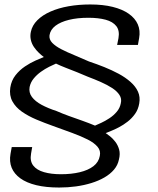

<svg xmlns="http://www.w3.org/2000/svg" viewBox="-20 -700 709 859"><path d="M244.5 139Q283.5 139 319.8 134Q356 129 388.5 119Q421 109 447 94Q473 79 490 59Q507 39 512 14Q518.5 -11.5 513 -31Q507.5 -50.5 496 -65.5Q484.5 -80.5 472.5 -90Q460.5 -99.5 453 -104.5Q461 -108 477 -114.2Q493 -120.5 512.5 -130.8Q532 -141 551 -155.8Q570 -170.5 584.2 -190.5Q598.5 -210.5 603 -237.5Q608 -266 597.5 -289.5Q587 -313 564.2 -333.2Q541.5 -353.5 511.2 -369.8Q481 -386 446.8 -399.8Q412.5 -413.5 378 -425Q346 -439.5 313.5 -452.8Q281 -466 254.8 -479.5Q228.5 -493 213.8 -508.2Q199 -523.5 201.5 -542.5Q205.5 -567.5 228.2 -584.8Q251 -602 288.5 -611.2Q326 -620.5 375.5 -620.5Q420 -620.5 452.5 -611.8Q485 -603 500.5 -583Q516 -563 510 -529L504 -499H597L602.5 -529.5Q608.5 -563.5 596.5 -591Q584.5 -618.5 556 -638.5Q527.5 -658.5 484.2 -669.2Q441 -680 383.5 -680Q332 -680 286.8 -672Q241.5 -664 205.8 -648.2Q170 -632.5 147 -609.5Q124 -586.5 118 -557.5Q114 -539 118 -521.5Q122 -504 132 -489.5Q142 -475 153.8 -463.8Q165.5 -452.5 176 -445Q162.5 -439.5 139.2 -429.2Q116 -419 91.8 -402.8Q67.5 -386.5 49.2 -363.2Q31 -340 26 -308Q21 -273 35.5 -246.5Q50 -220 78.2 -200.2Q106.5 -180.5 142.8 -165.2Q179 -150 217 -136.5Q263.5 -120 303.2 -105.2Q343 -90.5 372.2 -75.8Q401.5 -61 416.5 -43.2Q431.5 -25.5 426.5 -2.5Q421.5 25.5 398 43.5Q374.5 61.5 337 70.5Q299.5 79.5 252.5 79.5Q209 79.5 176.8 70.2Q144.5 61 128.8 40.8Q113 20.5 119 -13L124 -42H32.5L27 -11.5Q21 23 32.2 50.5Q43.5 78 71.2 98Q99 118 142.5 128.5Q186 139 244.5 139ZM405 -138Q379 -149 348.5 -159.8Q318 -170.5 288.2 -181.2Q258.5 -192 233.5 -203Q195 -215.5 166.2 -231Q137.5 -246.5 122.8 -266.2Q108 -286 112.5 -311Q117 -332 130.8 -348.8Q144.5 -365.5 163 -378.8Q181.5 -392 200 -401.2Q218.5 -410.5 230.5 -415.5Q249 -406.5 274 -396.8Q299 -387 325 -376.8Q351 -366.5 373.5 -356.5Q403 -345.5 431.2 -333Q459.5 -320.5 481.2 -306.5Q503 -292.5 514.2 -275.5Q525.5 -258.5 520.5 -238Q516.5 -216.5 502.2 -199.8Q488 -183 469.2 -170.8Q450.5 -158.5 433 -150.5Q415.5 -142.5 405 -138Z"/></svg>

Font: Anybody SemiExpanded
Style: Italic
Weight: 400
Width: 6
Italic angle: -10°
Version: Version 1.113;gftools[0.9.25]